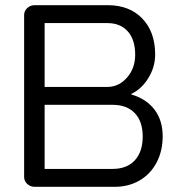

<svg xmlns="http://www.w3.org/2000/svg" viewBox="-20 -720 695 740"><path d="M73 -38V-662Q73 -678 85 -689Q97 -700 114 -700H396Q479 -700 528.5 -648.5Q578 -597 578 -510Q578 -462 552 -419.5Q526 -377 486 -358V-356Q544 -339 575.5 -297.5Q607 -256 607 -195Q607 -138 583.5 -93.5Q560 -49 518 -24.5Q476 0 422 0H114Q97 0 85 -11Q73 -22 73 -38ZM394 -385Q438 -385 469.5 -421Q501 -457 501 -509Q501 -567 472.5 -599Q444 -631 394 -631H152V-385ZM414 -69Q469 -69 499.5 -102Q530 -135 530 -194Q530 -252 499.5 -284Q469 -316 414 -316H152V-69Z"/></svg>

Font: K2D Light
Style: Regular
Weight: 300
Designer: Katatrad Aksorn Co.,Ltd.
Foundry: Cadson Demak Co.,Ltd.
Version: Version 1.000; ttfautohint (v1.6)